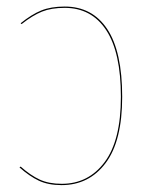

<svg xmlns="http://www.w3.org/2000/svg" viewBox="-20 -547 452 577"><path d="M174.3 -527.3Q257.3 -527.3 302.2 -459.7Q347.2 -392.1 347.2 -255.9Q347.2 -123 297.4 -56.9Q247.6 9.3 165 9.3Q125 9.3 96.9 -3.9Q68.8 -17.1 38.6 -43.9L42 -46.4Q71.8 -20 99.4 -7.3Q127 5.4 165.5 5.4Q245.6 5.4 294.4 -59.8Q343.3 -125 343.3 -255.9Q343.3 -389.6 299.1 -456.5Q254.9 -523.4 174.3 -523.4Q134.3 -523.4 106 -512Q77.6 -500.5 44.9 -474.6L42 -477.1Q75.2 -503.9 104.2 -515.6Q133.3 -527.3 174.3 -527.3Z"/></svg>

Font: Fira Sans Compressed Four
Style: Regular
Weight: 100
Width: 1
Designer: Carrois Corporate & Edenspiekermann AG
Foundry: Carrois Corporate GbR & Edenspiekermann AG
Version: Version 4.203;PS 004.203;hotconv 1.0.88;makeotf.lib2.5.64775